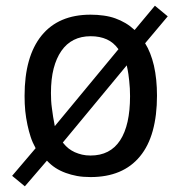

<svg xmlns="http://www.w3.org/2000/svg" viewBox="-20 -612 642 679"><path d="M22.9 9.8 106 -87.9Q94.7 -108.4 88.4 -127.9Q82 -147.5 77.1 -170.4Q71.8 -195.3 69.3 -219.7Q66.9 -244.1 66.9 -272.9Q66.9 -412.1 127 -486.3Q187 -560.1 300.3 -560.1Q324.2 -560.1 346.9 -556.9Q369.6 -553.7 388.2 -546.9Q406.2 -540.5 423.6 -530.3Q440.9 -520 456.1 -505.9L527.8 -591.8L573.2 -554.2L493.2 -459Q513.2 -427.2 524.4 -379.9Q529.8 -356 532.5 -329.3Q535.2 -302.7 535.2 -273.9Q535.2 -204.1 520.3 -149.9Q505.4 -95.7 475.1 -59.1Q415 14.2 300.3 14.2Q273.4 14.2 252.2 10.3Q231 6.3 212.4 -0.5Q192.4 -7.8 176.5 -18.1Q160.6 -28.3 146 -43.9L67.9 46.9ZM398.9 -438Q381.8 -461.9 357.9 -472.7Q333 -483.9 300.8 -483.9Q232.9 -483.9 196.8 -431.6Q179.2 -406.2 169.7 -369.6Q160.2 -333 160.2 -282.7Q160.2 -269 160.9 -256.1Q161.6 -243.2 163.6 -229Q167 -200.2 173.8 -166ZM300.3 -62Q369.6 -62 404.8 -115.7Q422.4 -142.6 431.2 -181.9Q439.9 -221.2 439.9 -271.5Q439.9 -286.1 439.2 -299.1Q438.5 -312 437 -325.7Q436 -335.9 434.1 -349.6Q432.1 -363.3 428.2 -380.9L202.1 -107.9Q212.9 -94.2 222.9 -86.7Q232.9 -79.1 244.6 -73.7Q256.8 -68.4 270 -65.2Q283.2 -62 300.3 -62Z"/></svg>

Font: Hack
Style: Regular
Weight: 400
Monospace: yes
Designer: Christopher Simpkins
Foundry: Christopher Simpkins
Version: Version 2.019; ttfautohint (v1.4.1) -l 4 -r 80 -G 350 -x 0 -